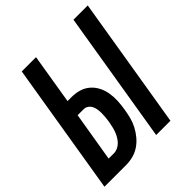

<svg xmlns="http://www.w3.org/2000/svg" viewBox="-200 -872 1008 1008"><g transform="rotate(-45 304.5 -367.5)"><path d="M383 0 504 -735H610L489 0ZM-1 0 120 -735H226L180 -455H210Q239 -455 266 -447Q293 -439 313.5 -421Q334 -403 346.5 -378.5Q359 -354 363.5 -326Q368 -298 366.5 -268.5Q365 -239 360 -210Q356 -185 349.5 -159.5Q343 -134 330.5 -110Q318 -86 300 -64.5Q282 -43 259.5 -28Q237 -13 211 -6.5Q185 0 159 0ZM159 -89Q173 -89 187.5 -96Q202 -103 212.5 -114.5Q223 -126 230.5 -139.5Q238 -153 243 -167Q248 -181 251 -195.5Q254 -210 257 -225Q259 -239 260.5 -253.5Q262 -268 262 -282.5Q262 -297 260 -311Q258 -325 252 -337Q246 -349 235 -357Q224 -365 209 -365H165L119 -89Z"/></g></svg>

Font: Iosevka Extended
Style: Bold Italic
Weight: 700
Width: 7
Italic angle: -9°
Monospace: yes
Designer: Belleve Invis
Foundry: Belleve Invis
Version: Version 32.5.0; ttfautohint (v1.8.4)